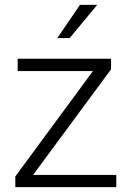

<svg xmlns="http://www.w3.org/2000/svg" viewBox="-20 -770 527 790"><path d="M458.5 -50.3V0H43V-43.9L362.3 -477.5H52.7V-528.3H437V-484.9L116.2 -50.3ZM215.8 -613.3 309.1 -750H379.9L266.6 -613.3Z"/></svg>

Font: Vazirmatn UI FD ExtraLight
Style: Regular
Weight: 200
Designer: Saber Rastikerdar
Foundry: Saber Rastikerdar
Version: Version 33.003